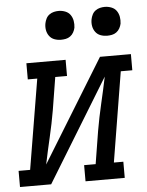

<svg xmlns="http://www.w3.org/2000/svg" viewBox="-79 -786 633 829"><g transform="rotate(-5 237.5 -371.5)"><path d="M-26 0V-70H24L89 -460H48V-530H218V-460H167L144 -318Q134 -260 120.5 -202.5Q107 -145 95 -87L367 -530H501V-460H451L387 -70H428V0H258V-70H308L331 -212Q341 -270 354.5 -327.5Q368 -385 380 -443L109 0ZM406 -618Q391 -618 377.5 -623Q364 -628 355.5 -639.5Q347 -651 344.5 -665.5Q342 -680 345 -695Q347 -705 352 -715Q357 -725 366 -731.5Q375 -738 385.5 -740.5Q396 -743 406 -743Q421 -743 435 -737.5Q449 -732 457 -720.5Q465 -709 467.5 -694.5Q470 -680 468 -665Q466 -655 460.5 -645Q455 -635 446 -628.5Q437 -622 426.5 -620Q416 -618 406 -618ZM206 -618Q191 -618 177.5 -623Q164 -628 155.5 -639.5Q147 -651 144.5 -665.5Q142 -680 145 -695Q147 -705 152 -715Q157 -725 166 -731.5Q175 -738 185.5 -740.5Q196 -743 206 -743Q221 -743 235 -737.5Q249 -732 257 -720.5Q265 -709 267.5 -694.5Q270 -680 268 -665Q266 -655 260.5 -645Q255 -635 246 -628.5Q237 -622 226.5 -620Q216 -618 206 -618Z"/></g></svg>

Font: Iosevka Curly Slab Oblique
Style: Regular
Weight: 400
Italic angle: -9°
Monospace: yes
Designer: Belleve Invis
Foundry: Belleve Invis
Version: Version 11.1.0; ttfautohint (v1.8.3)